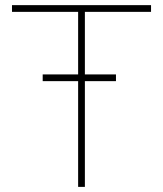

<svg xmlns="http://www.w3.org/2000/svg" viewBox="-20 -731 638 751"><path d="M433.6 -439.9V-413.6H312V0H285.6V-413.6H147V-439.9H285.6V-684.6H26.9V-710.9H570.8V-684.6H312V-439.9Z"/></svg>

Font: Vazirmatn UI Thin
Style: Regular
Weight: 100
Designer: Saber Rastikerdar
Foundry: Saber Rastikerdar
Version: Version 33.003